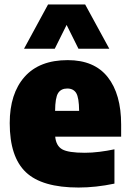

<svg xmlns="http://www.w3.org/2000/svg" viewBox="-20 -828 580 859"><path d="M331.5 11Q168 11 95.8 -57.5Q23.5 -126 23.5 -277Q23.5 -409 89.8 -484Q156 -559 283 -559Q402 -559 462 -483Q522 -407 522 -270.5V-216.5H227Q231 -175.5 258.2 -160Q285.5 -144.5 359.5 -144.5Q391 -144.5 425 -148.8Q459 -153 492 -160V-6.5Q408.5 11 331.5 11ZM281 -432Q253 -432 240 -411.5Q227 -391 226.5 -332H334Q333.5 -391 321 -411.5Q308.5 -432 281 -432ZM87.5 -610 195 -808H361L469 -610H331L278 -716.5L225 -610Z"/></svg>

Font: Encode Sans SemiCondensed SemiCondensed Black
Style: Regular
Weight: 900
Width: 4
Designer: Multiple Designers
Foundry: Impallari Type
Version: Version 3.000; ttfautohint (v1.8.3) -l 8 -r 50 -G 200 -x 14 